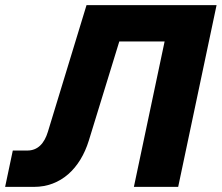

<svg xmlns="http://www.w3.org/2000/svg" viewBox="-44 -730 866 750"><path d="M-24 0H89C193 0 269 -71 303 -181L422 -568H599L479 0H652L802 -710H294L143 -215C129 -169 103 -142 63 -142H6Z"/></svg>

Font: Geist ExtraBold
Style: Italic
Weight: 800
Italic angle: -12°
Designer: Basement.studio, Andrés Briganti, Mateo Zaragoza
Foundry: Basement.studio, Vercel, Andrés Briganti, Guido Ferreyra, Mateo Zaragoza
Version: Version 1.500